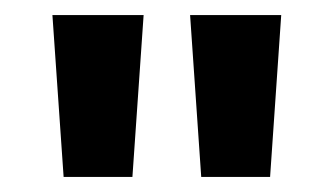

<svg xmlns="http://www.w3.org/2000/svg" viewBox="-20 -718 438 252"><path d="M349.1 -698.2 334.5 -485.8H244.1L229.5 -698.2ZM168.5 -698.2 153.8 -485.8H63.5L48.8 -698.2Z"/></svg>

Font: SansationBold
Style: Bold
Weight: 700
Designer: Bernd Montag
Version: Version 1.301